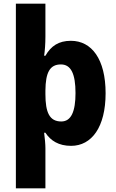

<svg xmlns="http://www.w3.org/2000/svg" viewBox="-20 -780 631 1040"><path d="M552 -275C552 -459 477 -559 364 -559C298 -559 256 -531 226 -478H219C223 -504 226 -543 226 -581V-760H66V240H226V23C226 2 223 -31 219 -61H226C254 -18 298 10 365 10C477 10 552 -92 552 -275ZM389 -276C389 -177 366 -122 312 -122C248 -122 226 -171 226 -270V-290C227 -386 249 -431 310 -431C365 -431 389 -379 389 -276Z"/></svg>

Font: Noto Sans Gurmukhi UI SemiCondensed ExtraBold
Style: Regular
Weight: 800
Width: 4
Designer: Jelle Bosma - Monotype Design Team
Foundry: Monotype Imaging Inc.
Version: Version 2.004